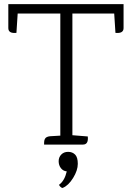

<svg xmlns="http://www.w3.org/2000/svg" viewBox="-20 -695 634 923"><path d="M20 -675H574V-560Q574 -533 535 -537L529 -630H328V-45L402 -39Q406 0 379 0H192Q192 0 192 -8Q192 -30 205 -36Q211 -39 220 -40L270 -43V-630H65L59 -537Q20 -533 20 -560ZM282 208Q278 210 271 203.5Q264 197 264 193Q290 175 301 129Q283 127 272.5 113Q262 99 262 80Q262 61 274.5 48Q287 35 307.5 35Q328 35 341 48Q354 61 354 92.5Q354 124 331.5 160.5Q309 197 282 208Z"/></svg>

Font: Karma Light
Style: Regular
Weight: 300
Designer: Joana Correia
Foundry: Indian Type Foundry
Version: Version 1.202;PS 1.0;hotconv 1.0.78;makeotf.lib2.5.61930; tt